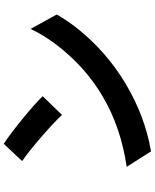

<svg xmlns="http://www.w3.org/2000/svg" viewBox="81 -881 838 1040"><g transform="rotate(-90 500.0 -361.0)"><path d="M147.5 -660.2 241.2 -759.8Q295.9 -723.6 376.5 -657.7Q457 -591.8 499 -548.8L397.5 -444.3Q357.4 -487.3 279.3 -555.2Q201.2 -623 147.5 -660.2ZM200.2 38.1 116.2 -93.8Q331.1 -125 499 -224.6Q621.1 -296.9 717.3 -402.3Q813.5 -507.8 863.3 -614.3L941.4 -472.7Q882.8 -369.1 786.1 -271.5Q689.5 -173.8 571.3 -102.5Q393.6 4.9 200.2 38.1Z"/></g></svg>

Font: GenEi Gothic M Regular
Style: Bold
Weight: 700
Designer: o_tamon (Modified); [Source Han Sans]
Ryoko NISHIZUKA  (kana & ideographs); Paul D. Hunt (Latin, Greek & Cyrillic); Wenl
Version: Version 1.1a;Original Version 1.004